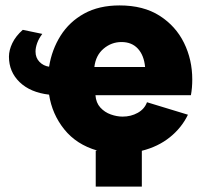

<svg xmlns="http://www.w3.org/2000/svg" viewBox="-20 -556 743 708"><path d="M13 -347Q13 -371 25.5 -397Q38 -423 64 -446L136 -431Q123 -414 117 -397Q111 -380 111 -366Q111 -343 125.5 -328Q140 -313 161 -310Q171 -373 203.5 -424.5Q236 -476 290.5 -506Q345 -536 421 -536Q509 -536 568.5 -498Q628 -460 658.5 -398Q689 -336 689 -263Q689 -232 684 -205H332Q334 -177 350 -159.5Q366 -142 388.5 -134Q411 -126 432 -126Q463 -126 488 -140Q513 -154 522 -179L673 -133Q650 -85 606.5 -50Q563 -15 503 0V132H333V0L338 -1Q262 -23 217 -79Q172 -135 161 -207Q92 -215 52.5 -253Q13 -291 13 -347ZM328 -309H515Q511 -352 488.5 -376.5Q466 -401 428 -401Q391 -401 362 -376.5Q333 -352 328 -309Z"/></svg>

Font: Raleway Black
Style: Regular
Weight: 900
Designer: Matt McInerney, Pablo Impallari, Rodrigo Fuenzalida
Foundry: Matt McInerney, Pablo Impallari, Rodrigo Fuenzalida
Version: Version 4.026